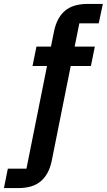

<svg xmlns="http://www.w3.org/2000/svg" viewBox="-103 -760 545 980"><path d="M161 61Q147 129 106 164.5Q65 200 -10 200H-83L-63 101H32L137 -423H63L83 -522H157L173 -601Q187 -669 228 -704.5Q269 -740 345 -740H422L401 -641H302L278 -522H381L361 -423H258Z"/></svg>

Font: IBM Plex Sans SmBld
Style: Italic
Weight: 600
Italic angle: -11°
Designer: Mike Abbink, Paul van der Laan, Pieter van Rosmalen
Foundry: Bold Monday
Version: Version 3.005